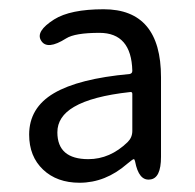

<svg xmlns="http://www.w3.org/2000/svg" viewBox="-20 -829 422 415"><path d="M152 -434Q103 -434 73 -462.5Q43 -491 43 -538Q43 -596 96.5 -627.5Q150 -659 260 -669Q266 -670 266 -676Q264 -758 195 -758Q142 -758 123 -746Q82 -720 69 -741Q56 -761 97 -787Q132 -809 204 -809Q328 -809 328 -662V-490Q328 -443 304 -441Q280 -438 272 -480Q271 -485 269 -485Q267 -485 255 -475Q208 -434 152 -434ZM171 -485Q218 -485 256 -522Q266 -532 266 -546V-626Q266 -631 261 -630Q179 -621 140 -598Q104 -577 104 -543Q104 -485 171 -485Z"/></svg>

Font: Resource Han Rounded KR Normal
Style: Regular
Weight: 350
Designer: Cyano Hao (round all glyphs); Ryoko NISHIZUKA 西塚涼子 (kana, bopomofo & ideographs); Paul D. Hunt (Latin, Greek & Cyrillic)
Foundry: Cyano Hao
Version: 0.990